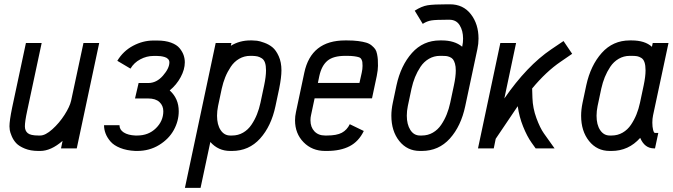

<svg xmlns="http://www.w3.org/2000/svg" viewBox="-20 -704 3192 911"><path d="M162.1 12.2Q125 12.2 97.7 1Q70.3 -10.3 56.9 -24.7Q43.5 -39.1 35.6 -57.9Q27.8 -76.7 26.4 -86.7Q24.9 -96.7 24.9 -104.5Q24.9 -131.8 37.6 -193.4L103 -500H177.7L108.9 -177.7Q98.1 -127.9 98.1 -104.5Q98.1 -83.5 111.6 -72.3Q125 -61 162.1 -61H170.9Q195.3 -61 228.3 -90.6Q261.2 -120.1 286.1 -158.9Q311 -197.8 317.4 -226.1L376 -500H450.7L344.2 0H269.5L276.9 -35.6Q221.7 12.2 170.9 12.2Z M783.7 -408.2Q783.7 -417.5 777.3 -424.1Q771 -430.7 760.7 -433.6Q750.5 -436.5 742.2 -437.5Q733.9 -438.5 726.1 -438.5H707.5Q675.8 -438.5 645.8 -422.6Q615.7 -406.7 599.1 -378.4L536.6 -415.5Q564.5 -461.9 611.3 -486.8Q658.2 -511.7 707.5 -511.7H726.1Q764.2 -511.7 791.5 -501.7Q818.8 -491.7 832.3 -475.1Q845.7 -458.5 851.3 -442.1Q856.9 -425.8 856.9 -408.2Q856.9 -374.5 837.2 -337.9Q817.4 -301.3 785.2 -274.9Q828.1 -236.3 828.1 -176.3Q828.1 -129.9 804.7 -87.2Q781.2 -44.4 735.1 -16.1Q689 12.2 630.9 12.2H622.1Q581.1 10.3 550.5 -2Q520 -14.2 504.2 -32.7Q488.3 -51.3 481 -70.6Q473.6 -89.8 473.6 -109.9H546.9Q546.9 -88.4 567.4 -75.4Q587.9 -62.5 622.1 -61H630.9Q684.6 -61 719.7 -95.5Q754.9 -129.9 754.9 -176.3Q754.9 -202.6 736.6 -219.7Q718.3 -236.8 683.1 -236.8H620.6L637.7 -310.1H683.6Q722.7 -310.1 753.2 -345Q783.7 -379.9 783.7 -408.2Z M1242.2 -370.1Q1242.2 -392.6 1237.3 -406.7Q1232.4 -420.9 1221.9 -427.5Q1211.4 -434.1 1201.7 -436.3Q1191.9 -438.5 1176.3 -439H1167.5Q1138.7 -439 1114.7 -425Q1090.8 -411.1 1075 -387.2Q1059.1 -363.3 1048.8 -337.9Q1038.6 -312.5 1032.2 -283.7L1014.6 -200.7Q1009.8 -176.8 1009.8 -154.8Q1009.8 -112.3 1026.9 -86.7Q1043.9 -61 1072.3 -61H1081.1Q1109.9 -61 1133.5 -74.7Q1157.2 -88.4 1173.1 -112.1Q1189 -135.7 1199.2 -161.4Q1209.5 -187 1215.8 -216.3L1233.4 -299.3Q1242.2 -341.3 1242.2 -370.1ZM931.6 187.5H857.4L1003.4 -500H1078.1L1075.2 -486.8Q1116.7 -512.2 1167.5 -512.2H1176.3Q1187 -512.2 1199.5 -510.7Q1211.9 -509.3 1234.1 -501.2Q1256.3 -493.2 1272.9 -479.5Q1289.6 -465.8 1302.5 -437.3Q1315.4 -408.7 1315.4 -370.1Q1315.4 -337.4 1304.7 -283.7L1287.1 -200.7Q1267.1 -105.5 1214.1 -46.6Q1161.1 12.2 1081.1 12.2H1072.3Q1015.6 12.2 978 -30.3Z M1626.5 -512.2Q1656.2 -512.2 1679.2 -509.3Q1702.1 -506.3 1717.5 -501.7Q1732.9 -497.1 1743.7 -488Q1754.4 -479 1760.3 -470.7Q1766.1 -462.4 1769 -447.8Q1772 -433.1 1772.7 -421.9Q1773.4 -410.6 1773.4 -391.6Q1773.4 -372.6 1767.6 -343.3L1745.1 -237.3H1472.7L1455.6 -156.7Q1453.1 -146.5 1453.1 -133.3Q1453.1 -100.6 1471.9 -80.8Q1490.7 -61 1522.5 -61H1531.2Q1577.6 -61 1602.1 -74.2Q1626.5 -87.4 1639.6 -114.7L1706.1 -82.5Q1682.1 -32.7 1638.9 -10.3Q1595.7 12.2 1531.2 12.2H1522.5Q1460.9 12.2 1420.4 -29.1Q1379.9 -70.3 1379.9 -133.3Q1379.9 -152.3 1384.3 -172.4L1423.8 -358.9Q1456.1 -512.2 1617.7 -512.2ZM1488.3 -310.5H1685.5L1696.3 -358.9Q1700.2 -376 1700.2 -391.6Q1700.2 -403.8 1699.2 -409.9Q1698.2 -416 1694.6 -422.9Q1690.9 -429.7 1682.9 -432.4Q1674.8 -435.1 1661.1 -437Q1647.5 -439 1626.5 -439H1617.7Q1561.5 -439 1533.7 -415.8Q1505.9 -392.6 1495.1 -343.3Z M2142.6 -369.6Q2142.6 -388.7 2138.7 -402.1Q2134.8 -415.5 2129.2 -422.6Q2123.5 -429.7 2113.8 -433.6Q2104 -437.5 2096.4 -438.2Q2088.9 -439 2076.7 -439H2067.9Q2039.1 -439 2015.1 -425Q1991.2 -411.1 1975.3 -387.2Q1959.5 -363.3 1949.2 -337.9Q1939 -312.5 1932.6 -283.7L1915 -200.7Q1910.2 -177.7 1910.2 -155.3Q1910.2 -113.8 1927 -87.4Q1943.8 -61 1972.7 -61H1981.4Q2010.3 -61 2033.9 -74.7Q2057.6 -88.4 2073.5 -112.1Q2089.4 -135.7 2099.6 -161.4Q2109.9 -187 2116.2 -216.3L2133.8 -299.3Q2142.6 -340.3 2142.6 -369.6ZM2104.5 -683.6H2114.7Q2177.7 -683.6 2214.1 -636.7Q2250.5 -589.8 2250.5 -521Q2250.5 -495.6 2245.1 -471.2L2187.5 -200.7Q2167.5 -105.5 2114.5 -46.6Q2061.5 12.2 1981.4 12.2H1972.7Q1912.1 12.2 1874.5 -34.9Q1836.9 -82 1836.9 -155.3Q1836.9 -183.6 1843.8 -216.3L1861.3 -299.3Q1881.8 -393.6 1934.8 -452.9Q1987.8 -512.2 2067.9 -512.2H2076.7Q2136.7 -512.2 2172.9 -482.4L2173.8 -486.8Q2177.2 -502 2177.2 -521Q2177.2 -558.1 2161.1 -584.2Q2145 -610.4 2111.8 -610.4H2104.5Q2048.8 -610.4 2027.6 -607.2Q2006.3 -604 1985.8 -590.8L1947.8 -653.3Q1980.5 -674.3 2008.8 -679Q2037.1 -683.6 2104.5 -683.6Z M2322.8 0H2248L2354 -500H2428.7L2373 -236.8Q2480.5 -392.1 2595.2 -469.7L2653.8 -509.3L2694.8 -448.7L2640.1 -411.1Q2571.3 -364.3 2504.9 -284.2L2506.3 -239.3Q2507.8 -190.9 2525.1 -143.8Q2542.5 -96.7 2560.5 -71.3L2611.3 0H2521.5L2502 -27.3Q2481 -56.6 2462.2 -103.3Q2443.4 -149.9 2436.5 -200.2L2332 -45.4Z M3043 -370.1Q3043 -393.6 3038.1 -408.2Q3033.2 -422.9 3022.9 -429.2Q3012.7 -435.5 3002.9 -437.3Q2993.2 -439 2977.1 -439H2968.3Q2939.5 -439 2915.5 -425Q2891.6 -411.1 2875.7 -387.2Q2859.9 -363.3 2849.6 -337.9Q2839.4 -312.5 2833 -283.7L2815.4 -200.7Q2810.5 -176.8 2810.5 -154.8Q2810.5 -112.3 2827.6 -86.7Q2844.7 -61 2873 -61H2881.8Q2910.6 -61 2934.3 -74.7Q2958 -88.4 2973.9 -112.1Q2989.7 -135.7 3000 -161.4Q3010.3 -187 3016.6 -216.3L3034.2 -299.3Q3043 -341.3 3043 -370.1ZM2968.3 -512.2H2977.1Q3040 -512.2 3073.2 -481.9L3077.1 -500H3151.9L3078.6 -156.7Q3075.2 -141.1 3075.2 -122.1Q3075.2 -102.1 3078.9 -87.6Q3082.5 -73.2 3087.9 -73.2H3103.5L3087.9 0H3083.5Q3038.6 0 3017.6 -49.8Q2962.4 12.2 2881.8 12.2H2873Q2812.5 12.2 2774.9 -34.9Q2737.3 -82 2737.3 -154.8Q2737.3 -183.6 2744.1 -216.3L2761.7 -299.3Q2782.2 -393.6 2835.2 -452.9Q2888.2 -512.2 2968.3 -512.2Z"/></svg>

Font: Anka/Coder Narrow
Style: Italic
Weight: 400
Width: 3
Italic angle: -12°
Monospace: yes
Version: Version 001.100